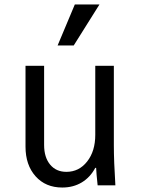

<svg xmlns="http://www.w3.org/2000/svg" viewBox="-20 -837 640 867"><path d="M494.1 -180.2Q494.1 -110.4 501 0H420.9Q415 -54.2 414.1 -79.1H410.2Q387.7 -36.6 349.4 -13.4Q311 9.8 261.2 9.8Q186 9.8 140.6 -41Q95.2 -91.8 95.2 -174.8V-540H179.2V-182.1Q179.2 -126.5 206.3 -93.8Q233.4 -61 279.8 -61Q336.9 -61 373.5 -107.7Q410.2 -154.3 410.2 -228V-540H494.1ZM429.2 -816.9 313 -631.8H240.2L317.9 -816.9Z"/></svg>

Font: CommitMono
Style: Regular
Weight: 400
Monospace: yes
Designer: Eigil Nikolajsen
Foundry: Eigil Nikolajsen
Version: Version 1.143